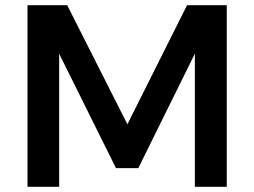

<svg xmlns="http://www.w3.org/2000/svg" viewBox="-20 -720 980 740"><path d="M86 -700H239L471 -241L701 -700H854V0H731V-513L513 -72H427L208 -513V0H86Z"/></svg>

Font: Alexandria Medium
Style: Regular
Weight: 500
Designer: Mohamed Gaber
Foundry: Kief Type Foundry
Version: Version 5.100